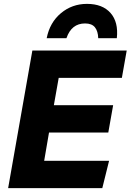

<svg xmlns="http://www.w3.org/2000/svg" viewBox="-20 -971 674 991"><path d="M208 -141H543L508 0H22L147 -710H634L609 -569H283L258 -428H564L539 -287H233ZM487 -774Q486 -810 470 -830Q454 -850 419 -850Q349 -850 323 -774H221Q237 -855 294.5 -903Q352 -951 429 -951Q509 -951 550.5 -904Q592 -857 583 -774Z"/></svg>

Font: Livvic
Style: Bold Italic
Weight: 700
Italic angle: -10°
Designer: Jacques Le Bailly, Baron von Fonthausen
Version: Version 1.001; ttfautohint (v1.8.2)